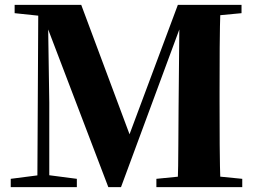

<svg xmlns="http://www.w3.org/2000/svg" viewBox="-20 -767 1054 787"><path d="M24 0V-34L148 -50H172L295 -34V0ZM40 -713V-747H198V-698H182ZM133 0 137 -747H176L182 -346V0ZM424 0 157 -700H150V-747H313L525 -179H497L504 -198L709 -747H767V-700H735L722 -665L476 0ZM621 0V-34L782 -50H811L973 -34V0ZM708 0Q711 -88 711 -173Q711 -258 712 -327L716 -747H884Q881 -660 880.5 -572Q880 -484 880 -395V-351Q880 -262 880.5 -174Q881 -86 884 0ZM795 -698V-747H970V-713L812 -698Z"/></svg>

Font: Noto Serif SC ExtraLight Black
Style: Regular
Weight: 900
Version: Version 2.002-H1;hotconv 1.1.0;makeotfexe 2.6.0